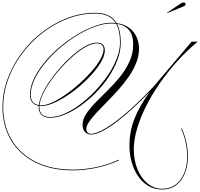

<svg xmlns="http://www.w3.org/2000/svg" viewBox="-102 -994 1610 1544"><path d="M1403 262Q1403 149 1354 41L1359 38Q1409 147 1409 263Q1409 341 1384.5 401Q1360 461 1314 495.5Q1268 530 1204 530Q1139 530 1089.5 500Q1040 470 1006.5 419.5Q973 369 956 307Q939 245 939 181Q939 56 983 -48.5Q1027 -153 1103 -256Q1039 -190 972 -128.5Q905 -67 841.5 -18Q778 31 723.5 59.5Q669 88 630 88Q602 88 582 67.5Q562 47 562 10Q562 -34 591.5 -78.5Q621 -123 667 -170.5Q713 -218 765.5 -269Q818 -320 864 -377.5Q910 -435 939.5 -499.5Q969 -564 969 -638Q969 -781 840 -802Q869 -746 869 -652Q869 -582 842 -510.5Q815 -439 769 -371Q723 -303 664.5 -244.5Q606 -186 542.5 -141.5Q479 -97 417 -72Q355 -47 302 -47Q258 -47 233.5 -69Q209 -91 209 -133Q209 -138 209 -143Q177 -148 158 -170Q139 -192 139 -232Q139 -294 170.5 -360.5Q202 -427 255.5 -492Q309 -557 377 -614.5Q445 -672 518.5 -716Q592 -760 663 -785.5Q734 -811 793 -811Q811 -811 828 -809Q781 -885 664 -885Q551 -885 443 -844Q335 -803 241 -730.5Q147 -658 75.5 -562.5Q4 -467 -36 -357Q-76 -247 -76 -132Q-76 -18 -36.5 74.5Q3 167 76 233Q149 299 252 334.5Q355 370 482 370Q580 370 676.5 349Q773 328 852 290L854 296Q775 333 678 354.5Q581 376 482 376Q354 376 250 340Q146 304 72 237.5Q-2 171 -42 77Q-82 -17 -82 -132Q-82 -248 -41.5 -358.5Q-1 -469 70.5 -565.5Q142 -662 237 -735Q332 -808 441 -849.5Q550 -891 664 -891Q788 -891 836 -808Q899 -800 939 -768.5Q979 -737 997.5 -693.5Q1016 -650 1016 -603Q1016 -544 993 -487Q970 -430 932 -375.5Q894 -321 849 -271Q804 -221 759 -175.5Q714 -130 676 -89.5Q638 -49 615 -15.5Q592 18 592 45Q592 61 603 71.5Q614 82 630 82Q675 82 752 35Q829 -12 927.5 -98Q1026 -184 1135 -300L1439 -659H1488Q1402 -588 1324.5 -502.5Q1247 -417 1183 -324.5Q1119 -232 1072 -138.5Q1025 -45 999.5 43Q974 131 974 205Q974 296 1004 368.5Q1034 441 1086 482.5Q1138 524 1204 524Q1264 524 1309 491.5Q1354 459 1378.5 400Q1403 341 1403 262ZM215 -133Q215 -53 303 -53Q355 -53 416 -79.5Q477 -106 540 -152.5Q603 -199 660.5 -259.5Q718 -320 764 -387Q810 -454 836.5 -522Q863 -590 863 -652Q863 -748 832 -803Q814 -805 793 -805Q732 -805 661 -779Q590 -753 517 -708.5Q444 -664 377.5 -606.5Q311 -549 258.5 -484.5Q206 -420 175.5 -355.5Q145 -291 145 -232Q145 -159 210 -149Q215 -190 240 -243Q265 -296 305 -352.5Q345 -409 393 -462Q441 -515 492 -558Q543 -601 590.5 -626Q638 -651 676 -651Q713 -651 727 -633.5Q741 -616 741 -588Q741 -551 715 -503.5Q689 -456 645 -405.5Q601 -355 547 -308Q493 -261 435.5 -223.5Q378 -186 324.5 -163.5Q271 -141 230 -141Q222 -141 215 -142Q215 -137 215 -133ZM676 -645Q641 -645 594.5 -620.5Q548 -596 498 -554Q448 -512 399.5 -459.5Q351 -407 311 -351Q271 -295 245.5 -242.5Q220 -190 216 -148Q222 -147 230 -147Q268 -147 319 -170.5Q370 -194 426.5 -233.5Q483 -273 537 -321.5Q591 -370 635 -420.5Q679 -471 705 -517Q731 -563 731 -597Q731 -645 676 -645ZM1243 -889 1241 -892 1353 -967Q1364 -974 1374 -974Q1390 -974 1390 -960Q1390 -949 1375 -943Z"/></svg>

Font: Ballet 72pt
Style: Regular
Weight: 400
Designer: Maximiliano R. Sproviero
Foundry: Omnibus-Type
Version: Version 1.100; ttfautohint (v1.8.3)